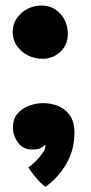

<svg xmlns="http://www.w3.org/2000/svg" viewBox="-20 -532 336 712"><path d="M132.5 -511.5Q176.5 -511.5 204 -480.8Q231.5 -450 231.5 -406Q231.5 -365.5 203.8 -339.8Q176 -314 137.5 -314Q109 -314 83.8 -326.5Q58.5 -339 42.8 -361.5Q27 -384 27 -413.5Q27 -441 41.5 -463Q56 -485 80.2 -498.2Q104.5 -511.5 132.5 -511.5ZM149 160.5Q143.5 158.5 131 146Q118.5 133.5 105.5 117.2Q92.5 101 85 88.5Q97 81.5 111.5 67Q126 52.5 137.2 36.5Q148.5 20.5 148.5 10.5Q148.5 7 147 4.5Q141.5 11.5 130.8 17Q120 22.5 100 22.5Q65 22.5 46.5 -3.5Q28 -29.5 28 -60Q28 -91 44.8 -110.5Q61.5 -130 87.2 -139.8Q113 -149.5 140.5 -149.5Q169.5 -149.5 196 -138.8Q222.5 -128 239.2 -104Q256 -80 256 -40Q256 24 226.2 75.2Q196.5 126.5 149 160.5Z"/></svg>

Font: Grandstander Thin
Style: Bold
Weight: 700
Version: Version 1.200